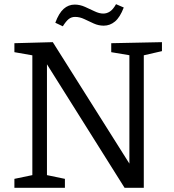

<svg xmlns="http://www.w3.org/2000/svg" viewBox="-20 -900 832 920"><path d="M513 -693 756 -698V-655L656 -632L669 -651V0H577L193 -611L205 -612V-46L190 -64L291 -43V0H49V-43L150 -64L135 -46V-651L146 -633L49 -650V-693L233 -698L612 -97L600 -96V-651L614 -633L513 -650ZM281 -774 245 -791Q262 -837 285 -857.5Q308 -878 338 -878Q363 -878 387.5 -867Q412 -856 434 -845.5Q456 -835 475 -835Q492 -835 507 -845Q522 -855 536 -880L573 -864Q555 -817 531 -797Q507 -777 477 -777Q452 -777 429 -787.5Q406 -798 384 -808.5Q362 -819 340 -819Q322 -819 309 -808.5Q296 -798 281 -774Z"/></svg>

Font: Bitter Thin
Style: Regular
Weight: 400
Version: Version 3.021